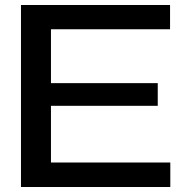

<svg xmlns="http://www.w3.org/2000/svg" viewBox="-20 -749 732 769"><path d="M64 0V-729H661.1V-631.8H184.1V-416H611.8V-325.2H184.1V-98.1H662.1V0Z"/></svg>

Font: Lumene Sans Expanded Medium
Style: Regular
Weight: 500
Width: 7
Designer: Deni Anggara
Version: Version 1.003;Glyphs 3.1.2 (3151)